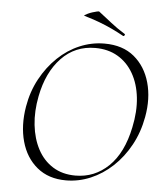

<svg xmlns="http://www.w3.org/2000/svg" viewBox="-55 -830 760 891"><g transform="rotate(5 325.0 -385.0)"><path d="M285 12Q204 12 150.5 -32Q97 -76 76.5 -150Q56 -224 71 -313Q83 -384 115 -443Q147 -502 192.5 -545.5Q238 -589 293.5 -612.5Q349 -636 409 -636Q494 -636 547.5 -591.5Q601 -547 621.5 -473.5Q642 -400 626 -313Q613 -241 580.5 -181.5Q548 -122 501.5 -78.5Q455 -35 399.5 -11.5Q344 12 285 12ZM327 -14Q416 -14 481 -76.5Q546 -139 571 -260Q587 -335 580 -399Q573 -463 545.5 -511Q518 -559 473 -585.5Q428 -612 368 -612Q274 -612 210.5 -545.5Q147 -479 125 -366Q111 -295 118 -231.5Q125 -168 151 -119Q177 -70 221.5 -42Q266 -14 327 -14ZM491 -679Q464 -694 435.5 -707.5Q407 -721 375 -733Q343 -745 305 -756Q301 -757 305.5 -760Q310 -763 319.5 -767.5Q329 -772 340 -775.5Q351 -779 360 -781Q369 -783 371 -782Q401 -759 430.5 -735.5Q460 -712 497 -689Q501 -688 498 -682.5Q495 -677 491 -679Z"/></g></svg>

Font: Cormorant Garamond Light
Style: Italic
Weight: 300
Italic angle: -10°
Designer: Christian Thalmann (Catharsis Fonts)
Foundry: Catharsis Fonts
Version: Version 4.001